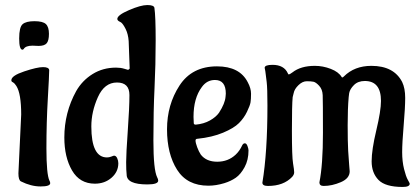

<svg xmlns="http://www.w3.org/2000/svg" viewBox="-20 -717 1647 761"><path d="M133 -535 109 -536Q82 -536 74 -523Q72 -520 69 -520Q56 -520 56 -564.5Q56 -609 69.5 -621Q83 -633 116.5 -633Q150 -633 162 -621.5Q174 -610 174 -583Q174 -556 165 -545.5Q156 -535 133 -535ZM53 -30 64 -263Q64 -346 45 -376Q39 -386 31 -391Q25 -393 25 -399Q25 -417 76 -434Q127 -451 150.5 -451Q174 -451 175 -439Q175 -419 169.5 -325.5Q164 -232 164 -129Q164 -26 176 -1Q179 4 179 9Q179 22 141 22Q103 22 63 2Q53 -3 53 -30Z M440 -449Q458 -449 472.5 -444.5Q487 -440 488 -440L494 -445L490 -554Q488 -582 478 -602Q468 -622 460 -628L451 -633Q445 -637 445 -642Q445 -657 491.5 -677Q538 -697 564 -697Q590 -697 592 -686Q597 -652 597 -556.5Q597 -461 592.5 -369Q588 -277 588 -160.5Q588 -44 603 -14Q607 -7 607 -1Q607 14 564 14Q482 14 482 -25Q480 -41 480 -74.5Q480 -108 486.5 -199.5Q493 -291 493 -340.5Q493 -390 443.5 -390Q394 -390 368 -332Q342 -274 342 -216Q342 -93 404 -93Q413 -93 421.5 -96.5Q430 -100 432 -100Q440 -100 444.5 -90Q449 -80 449 -70Q449 -36 422 -12.5Q395 11 356 11Q296 11 265.5 -41.5Q235 -94 235 -172Q235 -271 282 -356Q306 -398 347 -423.5Q388 -449 440 -449Z M747 -254 748 -229Q748 -223 756 -223Q788 -226 812 -239.5Q836 -253 848 -270Q872 -307 874 -334L875 -346Q875 -400 832 -400Q800 -400 780 -372Q747 -328 747 -254ZM965 -121Q965 -83 949.5 -54.5Q934 -26 914.5 -12.5Q895 1 869 9Q836 19 806 19Q722 19 682 -44Q642 -107 642 -204.5Q642 -302 691.5 -378Q741 -454 840 -454Q930 -454 962 -391Q975 -367 975 -345.5Q975 -324 973 -311.5Q971 -299 959 -274Q947 -249 927 -229Q907 -209 864 -191Q821 -173 763 -167Q755 -167 755 -160Q755 -151 761.5 -133.5Q768 -116 776 -104Q798 -76 841 -76Q884 -76 914 -104Q930 -119 940 -141Q944 -149 950.5 -149Q957 -149 961 -138Q965 -127 965 -121Z M1246 6Q1260 -64 1260 -190.5Q1260 -317 1259 -340Q1258 -363 1245 -377Q1232 -391 1222.5 -393Q1213 -395 1196 -395Q1179 -395 1163 -379.5Q1147 -364 1144 -348L1140 -332Q1137 -302 1137 -199Q1137 -96 1141.5 -69.5Q1146 -43 1146 -34Q1146 -25 1138 -16Q1104 20 1042 20Q1020 20 1020 7Q1040 -113 1040 -299Q1040 -368 1037 -392L1033 -424Q1032 -435 1029 -448Q1029 -460 1060 -460Q1106 -460 1121 -426Q1122 -422 1125 -422Q1128 -422 1139 -430Q1172 -456 1228 -456Q1260 -456 1291 -444Q1322 -432 1334 -412Q1335 -410 1337 -410Q1339 -410 1343 -414Q1385 -456 1452 -456Q1541 -456 1574 -392Q1586 -367 1586 -329Q1586 -291 1580 -221Q1574 -151 1574 -114Q1574 -77 1581.5 -47Q1589 -17 1596.5 -4Q1604 9 1604 11Q1604 24 1576 24Q1507 24 1480 -4Q1453 -32 1453 -77.5Q1453 -123 1471.5 -200.5Q1490 -278 1490 -317Q1490 -396 1426 -396Q1399 -396 1383 -380Q1367 -364 1364 -348L1362 -332Q1358 -286 1358 -221Q1358 -156 1360 -119.5Q1362 -83 1364 -62.5Q1366 -42 1366 -38Q1366 -10 1331 5Q1296 20 1263 20Q1246 20 1246 6Z"/></svg>

Font: Aladin
Style: Regular
Weight: 400
Designer: Angel Koziupa and Alejandro Paul
Foundry: Angel Koziupa and Alejandro Paul
Version: Version 1.000